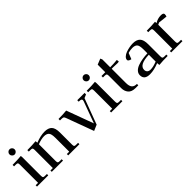

<svg xmlns="http://www.w3.org/2000/svg" viewBox="180 -1593 2584 2584"><g transform="rotate(-45 1471.5 -301.5)"><path d="M22 -411V-439Q115 -439 185 -446L188 -418V-66Q188 -41 195 -33.5Q202 -26 227 -26H262V0H48V-26H94V-371Q94 -396 87 -403.5Q80 -411 55 -411ZM106.5 -533Q92 -548 92 -568Q92 -588 106.5 -602.5Q121 -617 141 -617Q161 -617 175.5 -602.5Q190 -588 190 -568Q190 -548 175.5 -533Q161 -518 141 -518Q121 -518 106.5 -533Z M303 -411V-439Q396 -439 466 -446L469 -418V-414Q565 -452 643 -452Q713 -452 747 -416.5Q781 -381 781 -295V-66Q781 -41 788 -33.5Q795 -26 820 -26H855V0H642V-26H687V-290Q687 -366 663 -389.5Q639 -413 593 -413Q541 -413 469 -385V-66Q469 -41 476 -33.5Q483 -26 508 -26H543V0H329V-26H375V-371Q375 -396 368 -403.5Q361 -411 336 -411Z M896 -411V-439Q984 -439 1049 -446L1191 -60L1305 -370Q1308 -379 1308 -387Q1308 -411 1266 -411H1253V-439H1392V-411L1342 -390L1205 -22L1121 14L979 -371Q970 -396 962 -403Q954 -410 930 -411Z M1433 -411V-439Q1526 -439 1596 -446L1599 -418V-66Q1599 -41 1606 -33.5Q1613 -26 1638 -26H1673V0H1459V-26H1505V-371Q1505 -396 1498 -403.5Q1491 -411 1466 -411ZM1517.5 -533Q1503 -548 1503 -568Q1503 -588 1517.5 -602.5Q1532 -617 1552 -617Q1572 -617 1586.5 -602.5Q1601 -588 1601 -568Q1601 -548 1586.5 -533Q1572 -518 1552 -518Q1532 -518 1517.5 -533Z M1714 -411V-439H1786V-583L1868 -616L1880 -588V-439Q1943 -439 2013 -446L2016 -418V-411L1988 -408Q1958 -411 1911 -411H1880V-141Q1880 -80 1903 -53Q1926 -26 1976 -26V0H1923Q1850 0 1818 -39.5Q1786 -79 1786 -136V-371Q1786 -396 1779 -403.5Q1772 -411 1747 -411Z M2086 -81Q2086 -116 2111 -143Q2136 -170 2178.5 -185.5Q2221 -201 2268 -208.5Q2315 -216 2367 -218V-290Q2367 -367 2344.5 -390Q2322 -413 2273 -413Q2236 -413 2192 -400L2158 -314Q2109 -325 2109 -348Q2109 -373 2131.5 -394Q2154 -415 2187.5 -427Q2221 -439 2256.5 -445.5Q2292 -452 2323 -452Q2393 -452 2427 -416.5Q2461 -381 2461 -295V-66Q2461 -41 2468 -33.5Q2475 -26 2500 -26H2535V0Q2440 0 2370 7L2367 -21V-32Q2272 7 2193 7Q2086 7 2086 -81ZM2178 -91Q2178 -64 2195 -48Q2212 -32 2243 -32Q2296 -32 2367 -61V-191Q2178 -185 2178 -91Z M2576 -411V-439Q2669 -439 2739 -446L2742 -418Q2793 -452 2856 -452Q2905 -452 2905 -425Q2905 -403 2898 -386L2771 -400Q2760 -396 2742 -386V-66Q2742 -41 2749 -33.5Q2756 -26 2781 -26H2816V0H2602V-26H2648V-371Q2648 -396 2641 -403.5Q2634 -411 2609 -411Z"/></g></svg>

Font: Dihjauti
Style: Bold
Weight: 700
Designer: T. Christopher White
Version: Version 3.0.0